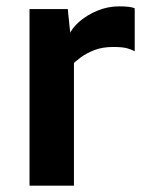

<svg xmlns="http://www.w3.org/2000/svg" viewBox="-20 -585 466 605"><path d="M205 -378.5 198 -475Q206.5 -496.5 230.5 -517.2Q254.5 -538 287.2 -551.5Q320 -565 356 -565Q372.5 -565 385.5 -563.5Q398.5 -562 404.5 -558.5V-423.5Q397.5 -427.5 382.8 -432.2Q368 -437 337 -437Q302.5 -437 277 -427Q251.5 -417 233.5 -403.5Q215.5 -390 205 -378.5ZM73 0V-556.5H193.5L202 -475L213 -443V0Z"/></svg>

Font: Merriweather Sans SemiBold
Style: Regular
Weight: 600
Designer: Eben Sorkin
Foundry: Eben Sorkin
Version: Version 2.001